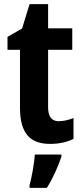

<svg xmlns="http://www.w3.org/2000/svg" viewBox="-20 -681 396 922"><path d="M262 -99C228 -99 211 -121 211 -166V-442H327V-545H211V-661H122L86 -544L16 -504V-442H76V-163C76 -37 128 10 220 10C266 10 303 1 333 -14V-114C309 -105 286 -99 262 -99ZM275 61H147C145 103 132 172 122 208V221H205C235 174 259 118 275 71Z"/></svg>

Font: Noto Sans Display SemiCondensed
Style: Bold
Weight: 700
Width: 4
Designer: Monotype Design Team
Foundry: Monotype Imaging Inc.
Version: Version 1.900